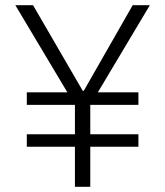

<svg xmlns="http://www.w3.org/2000/svg" viewBox="-20 -718 635 738"><path d="M327 -154V0H268V-154H83V-202H268V-315H83V-363H239L39 -698H107L298 -369H302L490 -698H556L356 -363H512V-315H327V-202H512V-154Z"/></svg>

Font: IBM Plex Sans Hebrew Light
Style: Regular
Weight: 300
Designer: Mike Abbink, Paul van der Laan, Pieter van Rosmalen, Yanek Iontef
Foundry: Bold Monday
Version: Version 1.2